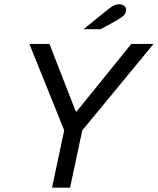

<svg xmlns="http://www.w3.org/2000/svg" viewBox="-20 -872 733 892"><path d="M221.6 0 278.3 -266.3 116.5 -668H209.7L332.1 -354.1H336.1L590 -668H693.5L362.2 -266.3L305.5 0ZM368 -736.2 476.7 -824.3Q495.2 -839.3 508 -845.8Q520.8 -852.2 534.2 -852.2Q548.1 -852.2 557 -845.1Q565.8 -838 565.8 -825.8Q565.8 -809.4 552.6 -797.9Q539.4 -786.4 514.1 -772.7L447.2 -736.2Z"/></svg>

Font: Atkinson Hyperlegible Mono ExtraLight
Style: Italic
Weight: 200
Italic angle: -12°
Monospace: yes
Designer: Elliott Scott, Megan Eiswerth, Linus Boman, Theodore Petrosky, Letters from Sweden
Foundry: Applied Design Works, Letters from Sweden
Version: Version 2.001